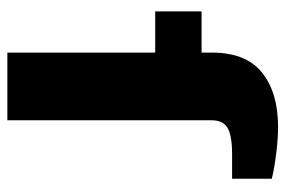

<svg xmlns="http://www.w3.org/2000/svg" viewBox="-147 -629 776 522"><g transform="rotate(90 241.0 -368.0)"><path d="M123 0V-402H11V-528H123V-556Q123 -649 177.5 -692.5Q232 -736 325 -736Q357 -736 397 -731Q437 -726 466 -719V-611H400Q348 -611 327.5 -598.5Q307 -586 307 -556V0Z"/></g></svg>

Font: Archivo Expanded ExtraBold
Style: Regular
Weight: 800
Width: 7
Designer: Hector Gatti
Foundry: Omnibus-Type
Version: Version 2.001; ttfautohint (v1.8.3)